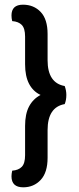

<svg xmlns="http://www.w3.org/2000/svg" viewBox="-20 -678 336 819"><path d="M153 -273Q121 -288 104 -320.5Q87 -353 87 -404V-522Q87 -557 73 -571.5Q59 -586 32 -588Q29 -600 29 -612Q29 -658 78 -658Q124 -658 153.5 -627Q183 -596 183 -533V-421Q183 -324 256 -311Q263 -292 263 -273Q263 -251 256 -234Q183 -221 183 -123V-5Q183 58 153.5 89.5Q124 121 79 121Q29 121 29 74Q29 64 32 50Q59 48 73 33.5Q87 19 87 -16V-141Q87 -192 104 -224Q121 -256 153 -273Z"/></svg>

Font: Baloo Da 2 Medium
Style: Regular
Weight: 500
Designer: Noopur Datye, Sulekha Rajkumar and Ek Type
Foundry: Ek Type
Version: Version 1.640;hotconv 1.0.111;makeotfexe 2.5.65597; ttfautoh